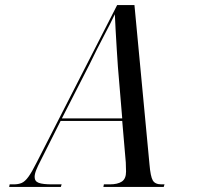

<svg xmlns="http://www.w3.org/2000/svg" viewBox="-20 -734 793 754"><path d="M16 0 18 -10H34Q52 -10 65 -15.5Q78 -21 91.5 -39.5Q105 -58 124 -96L440 -714H508L567 -89Q571 -41 580 -25.5Q589 -10 614 -10H626L623 0H386L388 -10H411Q442 -10 458.5 -21Q475 -32 475 -60Q475 -68 474.5 -77Q474 -86 474 -96L460 -259H218L139 -102Q129 -83 122.5 -67Q116 -51 116 -39Q116 -22 132 -16Q148 -10 184 -10H222L219 0ZM331 -480 223 -269H460L443 -472Q441 -501 438.5 -540.5Q436 -580 434 -617Q432 -654 431 -678Q414 -642 388.5 -594Q363 -546 331 -480Z"/></svg>

Font: Noto Serif Display Condensed
Style: Italic
Weight: 400
Width: 3
Italic angle: -12°
Designer: Monotype Design Team
Foundry: Monotype Imaging Inc.
Version: Version 2.009